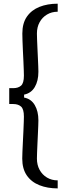

<svg xmlns="http://www.w3.org/2000/svg" viewBox="-20 -820 362 1040"><path d="M292.5 200.5Q237 200.5 193.5 183.2Q150 166 125.2 130.2Q100.5 94.5 100.5 39Q100.5 27 101.5 2.5Q102.5 -22 104 -51.5Q105.5 -81 106.8 -109.5Q108 -138 108.8 -159.5Q109.5 -181 109.5 -188.5Q109.5 -229 94 -242.8Q78.5 -256.5 52 -256.5H30V-342.5H52Q78.5 -342.5 94 -356Q109.5 -369.5 109.5 -410.5Q109.5 -418 108.8 -439.2Q108 -460.5 106.8 -489Q105.5 -517.5 104 -547Q102.5 -576.5 101.8 -601Q101 -625.5 101 -638.5Q101 -694.5 125.8 -730Q150.5 -765.5 193.8 -782.8Q237 -800 292.5 -800V-756.5Q260 -756.5 234.5 -741.2Q209 -726 194.5 -699.5Q180 -673 180 -638.5Q180 -627.5 180.8 -606.2Q181.5 -585 182.8 -559Q184 -533 185.2 -507.5Q186.5 -482 187.2 -461.8Q188 -441.5 188 -431.5Q188 -381.5 168.2 -348.2Q148.5 -315 110.5 -307.5V-291.5Q148.5 -284.5 168.2 -251Q188 -217.5 188 -168Q188 -158.5 187.2 -138Q186.5 -117.5 185.2 -92Q184 -66.5 182.8 -40.5Q181.5 -14.5 180.8 6.8Q180 28 180 39Q180 73.5 194.5 100Q209 126.5 234.5 141.8Q260 157 292.5 157Z"/></svg>

Font: Big Shoulders Stencil Text Thin
Style: Regular
Weight: 400
Version: Version 2.001